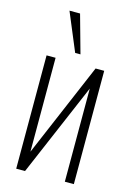

<svg xmlns="http://www.w3.org/2000/svg" viewBox="-124 -883 654 946"><g transform="rotate(15 203.5 -410.0)"><path d="M57 0V-578H103V-99L307 -578H351V0H305V-475L102 0ZM190 -626 109 -820H163L217 -626Z"/></g></svg>

Font: Oswald ExtraLight
Style: Regular
Weight: 250
Designer: Vernon Adams
Foundry: Vernon Adams
Version: Version 4.100; ttfautohint (v1.8.1.43-b0c9)